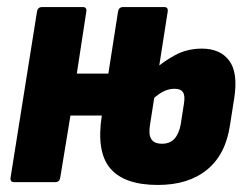

<svg xmlns="http://www.w3.org/2000/svg" viewBox="-20 -517 703 545"><path d="M21 0Q8 0 10 -13L85 -484Q87 -497 100 -497H215Q227 -497 225 -484L198 -308H309L290 -189H180L151 -13Q149 0 137 0ZM428 8Q333 8 293 -39Q253 -86 269 -189L315 -484Q317 -497 330 -497H446Q458 -497 456 -484L406 -164Q401 -135 409.5 -122Q418 -109 440 -109Q462 -109 475 -123Q488 -137 493 -164L502 -222Q506 -245 499.5 -255Q493 -265 475 -265Q457 -265 439.5 -255Q422 -245 406 -228L419 -320Q443 -342 477 -360.5Q511 -379 553 -379Q605 -379 630.5 -345Q656 -311 645 -239L633 -163Q621 -79 568 -35.5Q515 8 428 8Z"/></svg>

Font: Sofia Sans Condensed Black
Style: Italic
Weight: 900
Italic angle: -9°
Version: Version 4.100